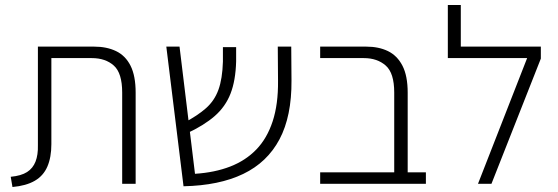

<svg xmlns="http://www.w3.org/2000/svg" viewBox="-20 -737 2239 770"><path d="M30 13 23 -28Q65 -32 88.5 -47Q112 -62 122.5 -89Q133 -116 132 -154V-550H358Q408 -550 445.5 -532Q483 -514 503.5 -473.5Q524 -433 524 -365V0H470V-366Q470 -444 436.5 -474Q403 -504 348 -504H186V-159Q186 -106 170 -69Q154 -32 119.5 -12Q85 8 30 13Z M716 10 647 -550H700L762 -40Q841 -45 903 -69Q965 -93 1008 -137.5Q1051 -182 1073.5 -250.5Q1096 -319 1095 -413L1094 -550H1148L1149 -414Q1150 -271 1101 -178.5Q1052 -86 955.5 -39.5Q859 7 716 10ZM729 -202 717 -244Q772 -273 806 -303Q840 -333 856 -377Q872 -421 874 -490V-548H927V-491Q925 -414 904.5 -361.5Q884 -309 841 -271.5Q798 -234 729 -202Z M1561 0V-366Q1561 -444 1527 -474Q1493 -504 1439 -504H1264V-550H1449Q1499 -550 1536 -532Q1573 -514 1594 -473.5Q1615 -433 1615 -365V0ZM1264 0V-46H1688V0Z M1897 0 2094 -504H1776V-550H2149V-502L1951 0ZM1776 -504V-717H1828V-504Z"/></svg>

Font: Assistant ExtraLight Light
Style: Regular
Weight: 300
Version: Version 3.000